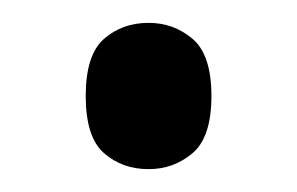

<svg xmlns="http://www.w3.org/2000/svg" viewBox="-20 -440 260 168"><path d="M110 -292Q87 -292 71 -306Q55 -320 55 -356Q55 -392 71 -406Q87 -420 110 -420Q132 -420 148.5 -406Q165 -392 165 -356Q165 -320 148.5 -306Q132 -292 110 -292Z"/></svg>

Font: Noto Serif Armenian Condensed
Style: Regular
Weight: 400
Width: 3
Designer: Monotype Design Team
Foundry: Monotype Imaging Inc.
Version: Version 2.008; ttfautohint (v1.8.4.7-5d5b)